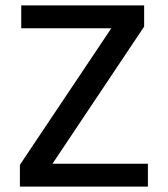

<svg xmlns="http://www.w3.org/2000/svg" viewBox="-20 -694 624 714"><path d="M530 0H54V-81L394 -589H59V-674H516V-595L175 -85H530Z"/></svg>

Font: Hind Guntur Medium
Style: Regular
Weight: 500
Designer: Manushi Parikh, Hitesh Malaviya
Foundry: Indian Type Foundry
Version: Version 1.000;PS 1.0;hotconv 1.0.86;makeotf.lib2.5.63406; tt